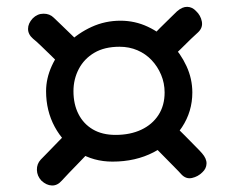

<svg xmlns="http://www.w3.org/2000/svg" viewBox="-20 -614 702 575"><path d="M317 -130Q260 -130 215 -158Q170 -186 144 -234Q118 -282 118 -341Q118 -379 135 -416.5Q152 -454 183 -484.5Q214 -515 254.5 -533.5Q295 -552 341 -552Q384 -552 422.5 -534Q461 -516 491 -485Q521 -454 538.5 -416Q556 -378 556 -337Q556 -280 525 -233Q494 -186 440 -158Q386 -130 317 -130ZM326 -210Q370 -210 403 -225.5Q436 -241 454.5 -269.5Q473 -298 473 -337Q473 -365 462.5 -390Q452 -415 434 -434Q416 -453 391.5 -463.5Q367 -474 338 -474Q293 -474 262.5 -456Q232 -438 216 -407.5Q200 -377 200 -341Q200 -302 215 -272.5Q230 -243 258 -226.5Q286 -210 326 -210ZM586 -98Q573 -85 555 -81Q537 -77 523 -92Q517 -99 503 -113Q489 -127 472 -144.5Q455 -162 438 -179L500 -240Q518 -224 535 -206.5Q552 -189 565.5 -175.5Q579 -162 585 -155Q599 -139 598.5 -124Q598 -109 586 -98ZM486 -433 425 -495Q442 -513 459 -530Q476 -547 490 -560.5Q504 -574 510 -580Q526 -594 541 -593.5Q556 -593 567 -581Q581 -568 584.5 -549.5Q588 -531 573 -517Q566 -511 552 -497.5Q538 -484 521 -467Q504 -450 486 -433ZM168 -412Q152 -429 134.5 -446Q117 -463 102.5 -477Q88 -491 79 -498Q64 -511 64 -527.5Q64 -544 78 -559Q92 -573 110.5 -573Q129 -573 141 -561Q150 -553 164.5 -538.5Q179 -524 196.5 -507.5Q214 -491 230 -474ZM104 -73Q91 -87 90.5 -105Q90 -123 102 -136Q111 -145 125 -159.5Q139 -174 156 -191.5Q173 -209 189 -225L251 -163Q235 -146 218 -128.5Q201 -111 187 -96.5Q173 -82 165 -73Q152 -58 135.5 -58.5Q119 -59 104 -73Z"/></svg>

Font: Playpen Sans Deva
Style: Regular
Weight: 400
Designer: Pooja Saxena, Gunjan Panchal, Laura Meseguer, Veronika Burian, José Scaglione
Foundry: TypeTogether
Version: Version 2.000